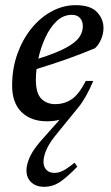

<svg xmlns="http://www.w3.org/2000/svg" viewBox="-20 -459 430 744"><path d="M284 -43.5 205.5 53Q172.5 92 160.5 119.8Q148.5 147.5 148.5 167.5Q148.5 187.5 159.8 199.2Q171 211 191 211Q206.5 211 222.8 203.2Q239 195.5 269 171.5L279.5 187Q238.5 229 211 247Q183.5 265 151 265Q120.5 265 101.5 247.8Q82.5 230.5 82.5 201Q82.5 177.5 97 146.2Q111.5 115 155.5 67.5L211 5Q189.5 11 162 11Q99.5 11 63.2 -24.8Q27 -60.5 27 -127.5Q27 -193 47.2 -249.8Q67.5 -306.5 102 -349Q136.5 -391.5 180.8 -415.2Q225 -439 273 -439Q330.5 -439 355.8 -412.2Q381 -385.5 381 -350.5Q381 -328.5 371.8 -306.8Q362.5 -285 348 -272Q294 -249.5 236.8 -229.2Q179.5 -209 121.5 -191.5Q119 -169.5 119 -149.5Q119 -98 139.8 -76.8Q160.5 -55.5 194 -55.5Q229 -55.5 257.2 -74Q285.5 -92.5 312.5 -145.5H341.5Q313 -78.5 284 -43.5ZM258.5 -401.5Q225 -401.5 199.2 -376.8Q173.5 -352 155.5 -313Q137.5 -274 128.5 -231.5Q198 -253.5 235.5 -273.8Q273 -294 287 -314.5Q301 -335 301 -357Q301 -377 290 -389.2Q279 -401.5 258.5 -401.5Z"/></svg>

Font: Newsreader Text Medium
Style: Italic
Weight: 500
Italic angle: -17°
Designer: Hugues Gentile
Foundry: Production Type
Version: Version 1.001